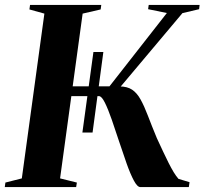

<svg xmlns="http://www.w3.org/2000/svg" viewBox="-34 -763 834 783"><path d="M302 -222.5 347 -551H387.5L343.5 -222.5ZM538.5 0Q526 0 511.8 -26.8Q497.5 -53.5 482.5 -95.8Q467.5 -138 452 -185.2Q436.5 -232.5 421.8 -275Q407 -317.5 393.8 -344.2Q380.5 -371 369.5 -371H233L237.5 -411H412.5L646.5 -710L570 -725.5L572.5 -743H780L778 -725.5L710 -709.5L424.5 -370L453.5 -410.5Q485 -410.5 504.8 -397.2Q524.5 -384 539.2 -357.5Q554 -331 569 -291.5Q584 -252 605.5 -200Q619 -171 631 -145.2Q643 -119.5 653.8 -98.2Q664.5 -77 674.5 -60.5Q684.5 -44 694 -33.5L739 -20L736 0ZM-14.5 0 -12 -18.5 55 -35.5 147 -707.5 86 -724.5 88.5 -743H379L376.5 -724.5L303 -707.5L211 -35.5L279.5 -18.5L276.5 0Z"/></svg>

Font: Merriweather 144pt
Style: Bold Italic
Weight: 700
Italic angle: -7.8°
Version: Version 2.101